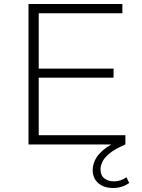

<svg xmlns="http://www.w3.org/2000/svg" viewBox="-20 -720 709 957"><path d="M122 0V-700H590V-654H173V-46H605V0ZM167 -333V-378H546V-333ZM544 217Q498 217 470 193Q442 169 442 127Q442 104 453.5 78.5Q465 53 495.5 27Q526 1 581 -22L605 0Q554 22 527.5 43.5Q501 65 491 85.5Q481 106 481 124Q481 154 500 169Q519 184 549 184Q565 184 581.5 178.5Q598 173 610 163L624 192Q607 204 587 210.5Q567 217 544 217Z"/></svg>

Font: Montserrat Thin Light
Style: Regular
Weight: 300
Version: Version 9.000